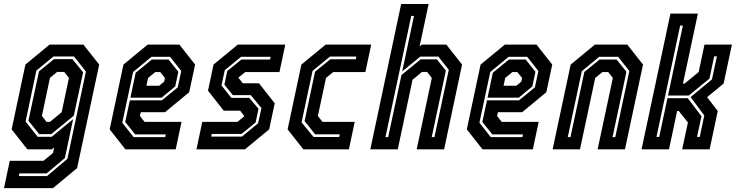

<svg xmlns="http://www.w3.org/2000/svg" viewBox="-48 -770 3808 990"><path d="M-27.5 200 2.5 59H176.5L225.5 18.5L231.5 -10L219.5 0H93L12 -103L83 -437L207.5 -540H382L463.5 -437L349.5 97L225 200ZM49 138H194.5L299.5 49L395 -401L333.5 -479H228L139.5 -406L84 -143.5L146 -64.5H218.5L329 -155.5L286.5 45L192.5 124H52ZM154 -78.5 98.5 -147.5 153 -402 230 -465H325.5L380.5 -397L332.5 -173.5L216.5 -78.5ZM192 -141.5H209.5L270 -191.5L307.5 -368.5L283 -399H246.5L209.5 -368.5L168 -172Z M877 -540 958 -437 927.5 -294.5 803 -191.5H678L673.5 -172L697.5 -141.5H888L858 0H598.5L517.5 -103L588.5 -437L713.5 -540ZM829 -477H733L638.5 -399L582.5 -137L641 -63H804L807 -77H649L597.5 -141L621.5 -252.5H786.5L868.5 -319.5L886.5 -404ZM821 -463 871.5 -400 855.5 -324.5 785.5 -266.5H624.5L651.5 -395L735 -463ZM778 -398.5H752.5L715.5 -368L707 -328H773L798.5 -349L802.5 -368Z M965 0 995 -141.5H1176.5L1212 -171L1190 -199.5H1105.5L1024.5 -302.5L1053 -437L1178 -540H1423L1393 -398.5H1216.5L1181 -369.5L1204 -340.5H1287.5L1368.5 -237.5L1340 -103L1215 0ZM1041 -65.5H1199.5L1283 -134.5L1300 -213L1245 -279.5H1152.5L1109 -333.5L1124 -404L1196.5 -463H1344.5L1347.5 -477H1194.5L1111 -408L1094 -329.5L1144.5 -265.5H1237L1285 -209L1270 -138.5L1197.5 -79.5H1044Z M1516 0 1435 -103 1506 -437 1631 -540H1866L1836 -398.5H1670L1633 -368L1591 -172L1615 -141.5H1781L1751 0ZM1569 -63.5H1701L1704 -77.5H1577L1522.5 -145.5L1576.5 -400.5L1655.5 -464.5H1786.5L1789.5 -478.5H1653.5L1563.5 -404.5L1507 -139Z M1861.5 0 2020.5 -749.5H2162L2115.5 -530.5L2127 -540H2253.5L2334.5 -437L2242 0H2100.5L2178.5 -368L2154.5 -399H2127.5L2079 -358.5L2003 0ZM1939.5 -63H1953.5L2022 -383L2121 -464H2204.5L2251 -406L2178 -63H2192L2266 -410L2212.5 -478H2119L2026 -402L2086.5 -688H2072.5Z M2718.5 -540 2799.5 -437 2769 -294.5 2644.5 -191.5H2519.5L2515 -172L2539 -141.5H2729.5L2699.5 0H2440L2359 -103L2430 -437L2555 -540ZM2670.5 -477H2574.5L2480 -399L2424 -137L2482.5 -63H2645.5L2648.5 -77H2490.5L2439 -141L2463 -252.5H2628L2710 -319.5L2728 -404ZM2662.5 -463 2713 -400 2697 -324.5 2627 -266.5H2466L2493 -395L2576.5 -463ZM2619.5 -398.5H2594L2557 -368L2548.5 -328H2614.5L2640 -349L2644 -368Z M2801.5 0 2894.5 -437 3019.5 -540H3186.5L3267.5 -437L3174.5 0H3033.5L3112 -368L3088 -398.5H3058L3021 -368L2942.5 0ZM2879.5 -63H2893.5L2965 -399L3043.5 -463H3131.5L3182 -400L3110.5 -63H3124.5L3197 -404L3139.5 -477H3041.5L2952 -403Z M3260 0 3409 -700H3550.5L3473.5 -339H3482L3554.5 -398.5L3584.5 -540H3726L3683 -339L3598 -269L3653 -197.5L3611 0H3469.5L3499 -138.5L3452 -197.5H3443.5L3401.5 0ZM3337 -64H3351L3393.5 -263.5H3498.5L3569 -170.5L3546 -64H3560L3583.5 -174.5L3513 -269.5L3623 -360.5L3648.5 -479.5H3634.5L3610 -364.5L3503.5 -277.5H3396.5L3473 -638H3459Z"/></svg>

Font: Tourney Condensed Regular
Style: Bold Italic
Weight: 700
Width: 3
Italic angle: -12°
Designer: Tyler Finck
Foundry: Etcetera Type Co
Version: Version 1.010; ttfautohint (v1.8.3)